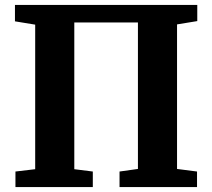

<svg xmlns="http://www.w3.org/2000/svg" viewBox="-20 -763 866 783"><path d="M41 -743H784.5V-677L702 -663.5V-74L783.5 -63.5V0H467.5V-63.5L542.5 -74V-671.5H283V-73L358.5 -63.5V0H43V-63.5L123.5 -73V-662.5L41 -676Z"/></svg>

Font: Merriweather ExtraBold
Style: Regular
Weight: 800
Version: Version 2.100